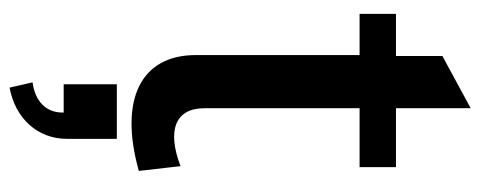

<svg xmlns="http://www.w3.org/2000/svg" viewBox="-321 -414 1003 401"><g transform="rotate(90 180.5 -213.5)"><path d="M337 -2 327 -89C251 -60 206 -79 206 -139V-463H329V-539H206V-695L97 -636V-539H9V-463H95V-121C95 -6 188 40 337 -2ZM152 220 163 268C228 256 270 209 270 148V44H156V155H215V158C215 192 191 215 152 220Z"/></g></svg>

Font: Ronzino Medium
Style: Regular
Weight: 500
Designer: Nunzio Mazzaferro
Foundry: Collletttivo
Version: Version 1.000;Glyphs 3.3 (3337)